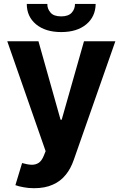

<svg xmlns="http://www.w3.org/2000/svg" viewBox="-20 -756 626 980"><path d="M153.8 204.6Q124 204.6 100.1 199.7Q74.7 195.3 58.6 189L92.8 76.2Q119.1 84 141.1 85Q162.1 85.4 178.2 74.7Q193.4 64 203.6 38.6L212.9 15.6L17.1 -545.4H176.3L289.1 -145H294.9L408.7 -545.4H568.8L356.9 59.1Q340.8 105.5 315.9 135.7Q289.1 169.4 249.5 186.5Q210 204.6 153.8 204.6ZM362.8 -735.8H468.3Q467.3 -670.9 420.4 -631.8Q373 -592.3 292.5 -592.3Q211.9 -592.3 164.1 -631.8Q116.7 -671.4 116.7 -735.8H221.7Q220.7 -711.9 237.8 -691.9Q253.9 -672.4 292.5 -672.4Q329.1 -672.4 346.2 -691.4Q362.8 -710 362.8 -735.8Z"/></svg>

Font: My Font
Style: Bold
Weight: 500
Designer: Rasmus Andersson
Foundry: rsms
Version: Version 0.001